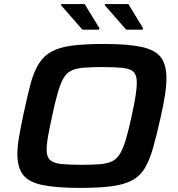

<svg xmlns="http://www.w3.org/2000/svg" viewBox="-20 -911 870 939"><path d="M371 8Q253 8 186 -6.5Q119 -21 92 -57Q65 -93 65 -158Q65 -194 73 -240.5Q81 -287 94 -349Q113 -438 129 -499Q145 -560 169.5 -599Q194 -638 232.5 -659Q271 -680 333 -688Q395 -696 489 -696Q606 -696 672.5 -681.5Q739 -667 766.5 -631Q794 -595 794 -529Q794 -492 787 -446.5Q780 -401 766 -339Q746 -249 728.5 -187.5Q711 -126 687.5 -87.5Q664 -49 625 -28.5Q586 -8 525 0Q464 8 371 8ZM378 -105Q432 -105 468.5 -108Q505 -111 528 -122Q551 -133 566.5 -158.5Q582 -184 595.5 -229Q609 -274 624 -344Q636 -398 642.5 -438.5Q649 -479 649 -508Q649 -544 633 -559.5Q617 -575 580 -579Q543 -583 481 -583Q426 -583 389.5 -580Q353 -577 329.5 -566Q306 -555 291 -529.5Q276 -504 263 -459Q250 -414 235 -344Q227 -307 221 -277Q215 -247 211.5 -222.5Q208 -198 208 -179Q208 -144 225 -128.5Q242 -113 279 -109Q316 -105 378 -105ZM464 -766H383L278 -886L280 -891H394L467 -772ZM677 -766H597L492 -886L494 -891H608L680 -772Z"/></svg>

Font: Saira Expanded SemiBold
Style: Italic
Weight: 600
Width: 7
Italic angle: -12°
Designer: Hector Gatti with collaboration of the Omnibus-Type team
Foundry: Omnibus-Type
Version: Version 1.101